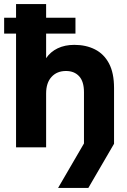

<svg xmlns="http://www.w3.org/2000/svg" viewBox="-32 -725 623 945"><path d="M253.9 200 381.3 -18.9V-271.1Q381.3 -324 357.4 -349.8Q333.5 -375.6 292.8 -375.6Q248.3 -375.6 221.7 -346.5Q195 -317.5 195 -264.7V0H47V-705H195V-438.6Q216.4 -470.2 251.8 -487.2Q287.2 -504.2 334.1 -504.2Q391.3 -504.2 435.3 -481.9Q479.4 -459.7 504.4 -412.9Q529.3 -366.1 529.3 -291.5V-17.3L402.8 200ZM-11.6 -559.5V-637.6H339.4V-559.5Z"/></svg>

Font: TikTok Sans Light
Style: Regular
Weight: 300
Version: Version 4.000